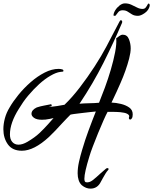

<svg xmlns="http://www.w3.org/2000/svg" viewBox="-41 -887 909 1140"><path d="M496 233Q483 233 470 228Q457 223 445 213Q432 201 426 182.5Q420 164 420 142Q420 110 428 74Q436 38 446.5 3.5Q457 -31 465 -56Q472 -77 483 -107.5Q494 -138 506.5 -170Q519 -202 528 -225Q516 -224 493.5 -221.5Q471 -219 446 -216Q421 -213 401.5 -210.5Q382 -208 377 -206Q367 -196 354 -182.5Q341 -169 327 -154Q308 -133 288 -112Q268 -91 250 -74Q161 8 89 8Q33 8 6 -29.5Q-21 -67 -21 -120Q-21 -151 -12 -184.5Q-3 -218 16 -249Q36 -284 68.5 -324Q101 -364 141 -399Q181 -434 224 -456Q267 -478 307 -478Q318 -478 328.5 -475Q339 -472 334 -462L317 -460Q292 -457 258 -437Q225 -418 191.5 -387.5Q158 -357 126 -319Q110 -300 96.5 -280.5Q83 -261 71 -241Q18 -157 18 -89Q18 -60 32 -44Q46 -28 69 -28Q93 -28 122 -45Q166 -71 193 -96.5Q220 -122 245 -150Q252 -158 260 -167Q268 -176 277 -186L254 -181Q241 -178 229.5 -177Q218 -176 208 -176Q177 -176 161.5 -187Q146 -198 146 -211Q146 -234 177 -249Q188 -253 199 -255.5Q210 -258 220 -260L256 -267Q257 -267 257.5 -267.5Q258 -268 259 -268Q266 -268 266 -262Q266 -255 259 -255Q255 -254 248 -251Q269 -253 299 -257.5Q329 -262 342 -265Q387 -308 433 -368Q479 -428 520.5 -492Q562 -556 591 -611L626 -678L668 -758Q672 -767 677 -767Q682 -767 684 -761.5Q686 -756 683 -750Q634 -635 573 -513.5Q512 -392 431 -271Q436 -272 443.5 -272Q451 -272 458 -273Q499 -274 520 -275Q541 -276 547 -277Q563 -316 582 -367.5Q601 -419 617 -473.5Q633 -528 642.5 -577Q652 -626 649 -660Q653 -662 657.5 -665.5Q662 -669 667 -673Q678 -681 688 -681Q714 -681 724.5 -654.5Q735 -628 735 -600Q735 -575 726 -540Q717 -505 703.5 -467Q690 -429 674 -393Q650 -338 631 -299Q628 -293 625.5 -287.5Q623 -282 621 -278Q648 -277 677 -270Q706 -263 726.5 -248.5Q747 -234 747 -208Q747 -192 742 -184.5Q737 -177 732 -177Q728 -177 725.5 -181Q723 -185 725 -192Q728 -197 725 -202Q718 -213 696 -217.5Q674 -222 647 -222.5Q620 -223 598 -223Q589 -207 573.5 -172Q558 -137 541 -95.5Q524 -54 510 -17Q496 20 490 41Q460 138 460 174Q460 193 469 195Q489 199 510 182.5Q531 166 553 145Q563 137 572 128.5Q581 120 590 113Q596 111 597 111Q602 111 603.5 115Q605 119 600 124L599 125Q594 130 585.5 143.5Q577 157 569.5 171Q562 185 558 192Q538 233 496 233ZM641 -793Q633 -793 633 -796Q633 -809 643 -825.5Q653 -842 669 -854.5Q685 -867 701 -867Q721 -867 738.5 -859Q756 -851 772.5 -842.5Q789 -834 805 -834Q817 -834 823.5 -841.5Q830 -849 839 -866Q842 -866 845 -864.5Q848 -863 848 -852Q842 -826 818.5 -809.5Q795 -793 778 -793Q757 -793 743 -801.5Q729 -810 717 -818Q705 -826 687 -826Q669 -826 660 -813.5Q651 -801 645 -794Z"/></svg>

Font: Birthstone Bounce Medium
Style: Regular
Weight: 500
Designer: Robert E. Leuschke
Foundry: Rob Leuschke
Version: Version 1.010; ttfautohint (v1.8.3)